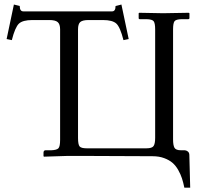

<svg xmlns="http://www.w3.org/2000/svg" viewBox="-20 -704 904 864"><path d="M250.5 -571.8Q250.5 -595.2 239.7 -604.5Q229 -613.8 202.1 -613.8H125.5Q82.5 -613.8 65.2 -597.7Q47.9 -581.5 33.2 -523.4L9.8 -528.3L42.5 -683.6L68.8 -677.2Q68.8 -652.8 85 -652.8H484.4Q500 -652.8 500 -676.8L526.4 -683.6L559.1 -528.3L535.6 -523.4Q521 -581.5 503.7 -597.7Q486.3 -613.8 443.4 -613.8H378.9Q351.6 -613.8 341.3 -605Q331.1 -596.2 331.1 -571.8V-83.5Q331.1 -53.2 338.4 -44.9Q345.7 -36.6 370.1 -36.6H639.2Q664.1 -36.6 671.1 -46.9Q678.2 -57.1 678.2 -83.5V-571.8Q678.2 -598.6 671.9 -607.9Q665.5 -617.2 639.2 -617.7H609.4Q604 -617.7 604 -622.6V-644.5L606.4 -646.5L713.9 -644.5L829.6 -646.5L832.5 -644.5V-623Q832.5 -617.7 826.7 -617.7H797.4Q771.5 -617.2 765.1 -608.2Q758.8 -599.1 758.8 -571.8V-76.7Q758.8 -50.3 765.1 -39.1Q771.5 -27.8 794.4 -27.8H811Q817.9 -27.8 824.7 -22.7Q831.5 -17.6 832 -7.8L835.9 140.6H809.6Q804.7 116.7 798.8 98.6Q793 80.6 782 61Q771 41.5 756.3 28.8Q741.7 16.1 718.8 7.6Q695.8 -1 666.5 -1Q488.8 -2.4 345.7 -2.4H286.1L178.2 1L175.8 -1V-17.6Q175.8 -22 178.2 -24.9Q180.7 -27.8 184.6 -27.8H210.9Q235.8 -28.8 243.2 -37.1Q250.5 -45.4 250.5 -74.7Z"/></svg>

Font: Libertinage
Style: b
Weight: 400
Designer: OSP
Foundry: OSP
Version: Version 1.0; 2008; OFL relea